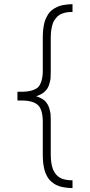

<svg xmlns="http://www.w3.org/2000/svg" viewBox="-20 -831 440 940"><path d="M85 -381.8Q114.3 -381.8 134.8 -387.7Q155.3 -393.6 167 -404.3Q177.7 -416 183.6 -436.5Q189.5 -457 189.5 -486.3Q189.5 -540 189.5 -647.5Q189.5 -668 191.4 -685.5Q193.4 -704.1 197.3 -719.7Q201.2 -734.4 208 -747.1Q213.9 -759.8 222.7 -770.5Q231.4 -780.3 243.2 -788.1Q254.9 -794.9 268.6 -800.8Q282.2 -805.7 298.8 -807.6Q315.4 -810.5 335 -810.5Q335 -797.9 335 -772.5Q315.4 -772.5 300.8 -769.5Q285.2 -765.6 273.4 -759.8Q261.7 -752.9 253.9 -742.2Q245.1 -732.4 239.3 -718.8Q234.4 -704.1 231.4 -686.5Q228.5 -668.9 228.5 -646.5Q228.5 -589.8 228.5 -477.5Q228.5 -460.9 227.5 -447.3Q225.6 -432.6 221.7 -420.9Q218.8 -409.2 212.9 -399.4Q207 -389.6 199.2 -382.8Q191.4 -375 179.7 -369.1Q168.9 -363.3 155.3 -359.4Q140.6 -355.5 123 -353.5Q105.5 -351.6 85 -351.6Q85 -351.6 85 -352.5Q85 -359.4 85 -367.2Q85 -374 85 -381.8ZM65.4 -381.8Q91.8 -381.8 145.5 -381.8Q145.5 -367.2 145.5 -338.9Q119.1 -338.9 65.4 -338.9Q65.4 -349.6 65.4 -360.4Q65.4 -371.1 65.4 -381.8ZM268.6 80.1Q253.9 75.2 243.2 67.4Q231.4 59.6 222.7 49.8Q213.9 40 208 27.3Q201.2 14.6 197.3 -1Q193.4 -16.6 191.4 -34.2Q189.5 -52.7 189.5 -73.2Q189.5 -127 189.5 -233.4Q189.5 -263.7 183.6 -284.2Q177.7 -304.7 167 -315.4Q155.3 -327.1 134.8 -333Q114.3 -338.9 85 -338.9Q85 -348.6 85 -368.2Q105.5 -368.2 123 -366.2Q140.6 -364.3 155.3 -360.4Q168.9 -356.4 179.7 -350.6Q191.4 -344.7 199.2 -337.9Q207 -330.1 212.9 -320.3Q218.8 -310.5 221.7 -298.8Q225.6 -287.1 227.5 -273.4Q228.5 -258.8 228.5 -243.2Q228.5 -186.5 228.5 -73.2Q228.5 -51.8 231.4 -33.2Q234.4 -15.6 239.3 -2Q245.1 11.7 253.9 22.5Q261.7 32.2 273.4 39.1Q285.2 45.9 300.8 48.8Q315.4 51.8 335 51.8Q335 64.5 335 89.8Q335 89.8 335 89.8Q315.4 89.8 298.8 86.9Q282.2 85 268.6 80.1Z"/></svg>

Font: No Time for a New Roman
Style: XXL
Weight: 400
Monospace: yes
Designer: Arthur Shnapir
Foundry: Arthur Shnapir
Version: Version_01